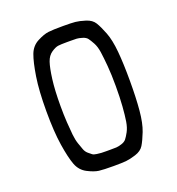

<svg xmlns="http://www.w3.org/2000/svg" viewBox="-135 -859 889 967"><g transform="rotate(-20 309.0 -375.0)"><path d="M310 0Q256 0 231.5 -3Q207 -6 172 -24Q137 -42 122.5 -80.5Q108 -119 96.5 -192Q85 -265 85 -375Q85 -485 96.5 -558Q108 -631 122.5 -669.5Q137 -708 172 -726Q207 -744 231.5 -747Q256 -750 310 -750Q355 -750 376 -748Q397 -746 429 -736Q461 -726 475 -703Q489 -680 505 -639Q521 -598 527 -532.5Q533 -467 533 -375Q533 -283 527 -217.5Q521 -152 505 -111Q489 -70 475 -47Q461 -24 429 -14Q397 -4 376 -2Q355 0 310 0ZM320 -83Q343 -83 354 -83.5Q365 -84 382.5 -89.5Q400 -95 408.5 -105.5Q417 -116 428.5 -137Q440 -158 445 -189Q450 -220 453.5 -266.5Q457 -313 457 -375Q457 -437 453 -483.5Q449 -530 444.5 -561Q440 -592 428.5 -613Q417 -634 409 -644.5Q401 -655 382.5 -660.5Q364 -666 353.5 -666.5Q343 -667 320 -667Q313 -667 310 -667Q307 -667 301 -667Q269 -667 254 -665Q239 -663 217.5 -648.5Q196 -634 186 -604.5Q176 -575 168.5 -517.5Q161 -460 161 -375Q161 -327 163.5 -288Q166 -249 169 -220Q172 -191 179.5 -169Q187 -147 192.5 -132.5Q198 -118 209.5 -108Q221 -98 228 -93Q235 -88 250.5 -86Q266 -84 274 -83.5Q282 -83 301 -83Q307 -83 310 -83Q313 -83 320 -83Z"/></g></svg>

Font: Hermit Light
Style: Regular
Weight: 300
Designer: Pablo Caro
Version: Version 2.000;PS 002.000;hotconv 1.0.88;makeotf.lib2.5.64775